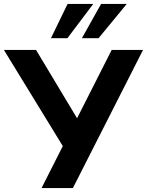

<svg xmlns="http://www.w3.org/2000/svg" viewBox="-41 -960 750 980"><path d="M171 0 292 -239V-194L-21 -705H143L367 -332H340L529 -705H689L331 0ZM219 -765 304 -940H435L303 -765ZM377 -765 475 -940H606L462 -765Z"/></svg>

Font: Nunito Sans 12pt ExtraBold
Style: Regular
Weight: 800
Designer: Vernon Adams
Foundry: Vernon Adams
Version: Version 3.101;gftools[0.9.27]